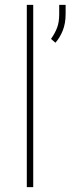

<svg xmlns="http://www.w3.org/2000/svg" viewBox="-20 -770 319 790"><path d="M116.7 -750V0H90.3V-750ZM250 -750V-712.4Q250 -673.8 238.3 -644.5Q226.6 -615.2 208 -594.2L189.9 -609.9Q207 -634.3 215.3 -657Q223.6 -679.7 223.6 -711.4V-750Z"/></svg>

Font: Vazirmatn RD FD Thin
Style: Regular
Weight: 100
Designer: Saber Rastikerdar
Foundry: Saber Rastikerdar
Version: Version 33.003